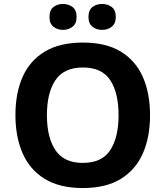

<svg xmlns="http://www.w3.org/2000/svg" viewBox="-20 -940 836 970"><path d="M738 -358Q738 -247 701.5 -164.5Q665 -82 590 -36Q515 10 398 10Q282 10 206.5 -36Q131 -82 94.5 -165Q58 -248 58 -359Q58 -470 94.5 -552Q131 -634 206.5 -679.5Q282 -725 399 -725Q515 -725 590 -679.5Q665 -634 701.5 -551.5Q738 -469 738 -358ZM217 -358Q217 -246 260 -181.5Q303 -117 398 -117Q495 -117 537 -181.5Q579 -246 579 -358Q579 -471 537 -535Q495 -599 399 -599Q303 -599 260 -535Q217 -471 217 -358ZM230 -854Q230 -889 250 -904.5Q270 -920 298 -920Q326 -920 346.5 -904.5Q367 -889 367 -854Q367 -821 346.5 -805Q326 -789 298 -789Q270 -789 250 -805Q230 -821 230 -854ZM427 -854Q427 -889 447 -904.5Q467 -920 496 -920Q524 -920 544.5 -904.5Q565 -889 565 -854Q565 -821 544.5 -805Q524 -789 496 -789Q467 -789 447 -805Q427 -821 427 -854Z"/></svg>

Font: Noto Sans Bengali
Style: Bold
Weight: 700
Designer: Jelle Bosma - Monotype Design Team
Foundry: Monotype Imaging Inc.
Version: Version 2.003; ttfautohint (v1.8.4.7-5d5b)